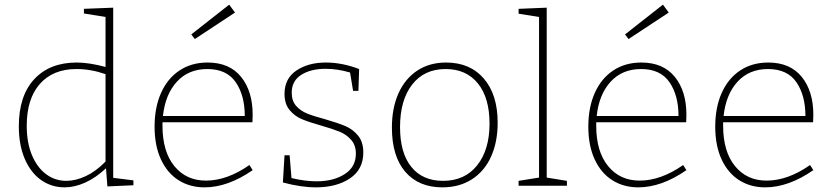

<svg xmlns="http://www.w3.org/2000/svg" viewBox="-20 -799 3582 826"><path d="M467 -34 554 -23V-2L442 3L436 -75Q392 -34 346.5 -13.5Q301 7 258 7Q202 7 157.5 -24Q113 -55 87 -114.5Q61 -174 61 -256Q61 -387 127.5 -458.5Q194 -530 310 -530Q363 -530 434 -511V-726L341 -741V-761L467 -766ZM265 -21Q306 -21 349.5 -41.5Q393 -62 434 -104V-480Q371 -502 309 -502Q208 -502 151.5 -438Q95 -374 95 -258Q95 -185 117.5 -131.5Q140 -78 178.5 -49.5Q217 -21 265 -21Z M1053 -89 1067 -67Q960 7 860 7Q797 7 748.5 -23.5Q700 -54 672.5 -113Q645 -172 645 -254Q645 -337 673 -399.5Q701 -462 752.5 -496Q804 -530 873 -530Q967 -530 1017 -468.5Q1067 -407 1067 -305Q1067 -288 1066 -273H679V-258Q679 -147 730 -84.5Q781 -22 866 -22Q957 -22 1053 -89ZM681 -300H1033Q1033 -389 994 -445.5Q955 -502 872 -502Q791 -502 741 -447.5Q691 -393 681 -300ZM991 -745 818 -631 803 -651 966 -779Z M1379 -286Q1434 -270 1466 -256.5Q1498 -243 1520.5 -215.5Q1543 -188 1543 -143Q1543 -70 1485.5 -31.5Q1428 7 1339 7Q1275 7 1197 -14L1204 -131H1226L1234 -33Q1292 -19 1342 -19Q1415 -19 1463 -50Q1511 -81 1511 -138Q1511 -174 1491 -197Q1471 -220 1442 -232Q1413 -244 1364 -258Q1311 -273 1279.5 -286Q1248 -299 1226 -325.5Q1204 -352 1204 -395Q1204 -461 1255 -495.5Q1306 -530 1382 -530Q1452 -530 1525 -502L1522 -408H1499L1486 -487Q1432 -503 1381 -503Q1317 -503 1276 -477Q1235 -451 1235 -400Q1235 -365 1254 -343.5Q1273 -322 1301.5 -310.5Q1330 -299 1379 -286Z M2121 -271Q2121 -188 2092.5 -125Q2064 -62 2010 -27.5Q1956 7 1883 7Q1781 7 1723.5 -60Q1666 -127 1666 -250Q1666 -335 1694.5 -398Q1723 -461 1775.5 -495.5Q1828 -530 1899 -530Q2002 -530 2061.5 -461Q2121 -392 2121 -271ZM1701 -252Q1701 -141 1749.5 -81Q1798 -21 1886 -21Q1980 -21 2033 -88Q2086 -155 2086 -267Q2086 -378 2036 -440Q1986 -502 1897 -502Q1805 -502 1753 -435Q1701 -368 1701 -252Z M2332 -766V-35L2419 -21V0H2211V-21L2299 -35V-726L2211 -740V-761Z M2919 -89 2933 -67Q2826 7 2726 7Q2663 7 2614.5 -23.5Q2566 -54 2538.5 -113Q2511 -172 2511 -254Q2511 -337 2539 -399.5Q2567 -462 2618.5 -496Q2670 -530 2739 -530Q2833 -530 2883 -468.5Q2933 -407 2933 -305Q2933 -288 2932 -273H2545V-258Q2545 -147 2596 -84.5Q2647 -22 2732 -22Q2823 -22 2919 -89ZM2547 -300H2899Q2899 -389 2860 -445.5Q2821 -502 2738 -502Q2657 -502 2607 -447.5Q2557 -393 2547 -300ZM2857 -745 2684 -631 2669 -651 2832 -779Z M3465 -89 3479 -67Q3372 7 3272 7Q3209 7 3160.5 -23.5Q3112 -54 3084.5 -113Q3057 -172 3057 -254Q3057 -337 3085 -399.5Q3113 -462 3164.5 -496Q3216 -530 3285 -530Q3379 -530 3429 -468.5Q3479 -407 3479 -305Q3479 -288 3478 -273H3091V-258Q3091 -147 3142 -84.5Q3193 -22 3278 -22Q3369 -22 3465 -89ZM3093 -300H3445Q3445 -389 3406 -445.5Q3367 -502 3284 -502Q3203 -502 3153 -447.5Q3103 -393 3093 -300Z"/></svg>

Font: Bitter Pro ExtraLight
Style: Regular
Weight: 275
Designer: Sol Matas, and Bitter project Authors
Foundry: Sol Matas
Version: Version 1.010